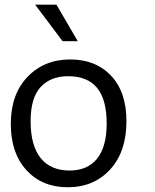

<svg xmlns="http://www.w3.org/2000/svg" viewBox="-20 -789 655 809"><path d="M25.6 -266.7Q25.6 -392.3 96.2 -465.4Q166.7 -538.5 275.6 -538.5Q383.3 -538.5 448.1 -469.9Q512.8 -401.3 512.8 -278.2Q512.8 -150 444.2 -75Q375.6 0 265.4 0Q157.7 0 91.7 -71.8Q25.6 -143.6 25.6 -266.7ZM109 -278.2Q109 -175.6 151.3 -123.1Q193.6 -70.5 273.1 -70.5Q348.7 -70.5 389.1 -120.5Q429.5 -170.5 429.5 -269.2Q429.5 -369.2 389.1 -418.6Q348.7 -467.9 266.7 -467.9Q193.6 -467.9 151.3 -422.4Q109 -376.9 109 -278.2ZM307.7 -615.4H243.6L128.2 -769.2H217.9Z"/></svg>

Font: Slabo 13px
Style: Regular
Weight: 400
Designer: John Hudson
Foundry: Tiro Typeworks Ltd.
Version: Version 1.02 Build 005a